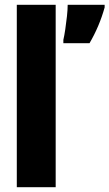

<svg xmlns="http://www.w3.org/2000/svg" viewBox="-20 -846 456 800"><path d="M212 -66H50V-826H212ZM416 -815Q394 -736 353 -666H244V-680Q248 -697 252 -724Q256 -751 259 -778.5Q262 -806 262 -826H416Z"/></svg>

Font: Noto Sans Malayalam UI ExtraCondensed Black
Style: Regular
Weight: 900
Width: 2
Designer: Jelle Bosma - Monotype Design Team
Foundry: Monotype Imaging Inc.
Version: Version 2.104; ttfautohint (v1.8.4.7-5d5b)